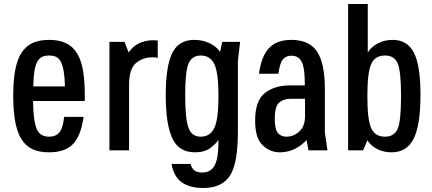

<svg xmlns="http://www.w3.org/2000/svg" viewBox="-20 -750 2154 958"><path d="M225 -68Q258 -68 276 -89Q294 -110 300 -167H397Q384 -73 344.5 -31.5Q305 10 224 10Q176 10 142.5 -5.5Q109 -21 87.5 -55Q66 -89 56 -142.5Q46 -196 46 -272Q46 -348 56 -401Q66 -454 88 -487.5Q110 -521 143.5 -536Q177 -551 225 -551Q277 -551 311.5 -533.5Q346 -516 366 -481.5Q386 -447 394.5 -396.5Q403 -346 403 -280V-246H145Q146 -145 164 -105Q180 -68 225 -68ZM225 -473Q204 -473 189.5 -466Q175 -459 165.5 -441Q156 -423 151.5 -393.5Q147 -364 146 -319H304Q303 -364 298 -393.5Q293 -423 284 -441Q275 -459 260.5 -466Q246 -473 225 -473Z M526 0V-541H601L622 -488Q647 -525 685.5 -539Q724 -553 767 -548V-461Q761 -463 754 -463.5Q747 -464 740 -464Q693 -464 658 -435Q624 -407 624 -326V0Z M995 188Q926 188 886.5 159.5Q847 131 836 68H931Q937 91 951 101Q965 111 988 111Q1033 111 1052 73.5Q1071 36 1070 -52Q1057 -32 1028.5 -11Q1000 10 953 10Q871 10 839 -61.5Q807 -133 807 -274Q807 -420 839.5 -485.5Q872 -551 949 -551Q991 -551 1025.5 -534.5Q1060 -518 1078 -491L1089 -541H1178L1167 -447V-94Q1167 66 1127 127Q1087 188 995 188ZM982 -473Q937 -473 920 -431Q904 -390 904 -274Q904 -154 921 -111Q937 -68 982 -68Q1028 -68 1049 -111Q1070 -153 1070 -271Q1070 -389 1049 -431Q1028 -473 982 -473Z M1253 -149Q1253 -249 1303 -287Q1352 -324 1427 -324H1501Q1501 -367 1497.5 -395.5Q1494 -424 1485.5 -441Q1477 -458 1464 -465Q1451 -472 1433 -472Q1406 -472 1391 -453Q1376 -434 1369 -382H1272Q1285 -473 1324 -512Q1363 -551 1433 -551Q1524 -551 1562.5 -492Q1601 -433 1601 -305V-88L1614 0H1519L1510 -51Q1451 10 1377 10Q1326 10 1290 -26Q1253 -60 1253 -149ZM1428 -257Q1398 -257 1375 -240Q1351 -222 1351 -157Q1351 -105 1366.5 -86.5Q1382 -68 1409 -68Q1445 -68 1473.5 -94Q1502 -120 1502 -171V-257Z M1717 0V-730H1815V-488Q1833 -517 1866 -534Q1899 -551 1939 -551Q2012 -551 2045 -487.5Q2078 -424 2078 -276Q2078 -126 2044 -58Q2010 10 1934 10Q1895 10 1863.5 -5.5Q1832 -21 1813 -50L1792 0ZM1813 -269Q1813 -153 1832 -111Q1851 -68 1901 -68Q1948 -68 1965 -109Q1981 -148 1981 -271Q1981 -393 1965 -432Q1948 -473 1901 -473Q1851 -473 1832 -430Q1813 -388 1813 -269Z"/></svg>

Font: Medium
Style: Regular
Weight: 500
Designer: Fernando Haro
Foundry: deFharo
Version: Version 1.787